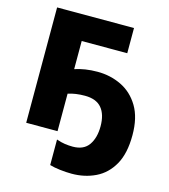

<svg xmlns="http://www.w3.org/2000/svg" viewBox="-133 -819 1012 1148"><g transform="rotate(15 373.0 -245.0)"><path d="M375 -247Q316 -247 271 -232V0H77V-714H553V-558H271V-384Q301 -394 336 -399.5Q371 -405 411 -405Q491 -405 559 -372Q627 -339 668.5 -270Q710 -201 710 -92Q710 21 670.5 90.5Q631 160 564.5 192Q498 224 418 224Q384 224 345.5 219.5Q307 215 281 207V49Q309 59 333.5 62.5Q358 66 382 66Q450 66 481 21.5Q512 -23 512 -94Q512 -168 478.5 -207.5Q445 -247 375 -247Z"/></g></svg>

Font: Noto Sans Black
Style: Regular
Weight: 900
Designer: Monotype Design Team
Foundry: Monotype Imaging Inc.
Version: Version 2.007